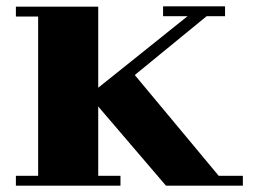

<svg xmlns="http://www.w3.org/2000/svg" viewBox="-20 -523 803 604"><path d="M289 -188V30H359V61H30V30H100V-471H30V-502H289V-247L570 -472H493V-503H688V-472H630L404 -287L668 30H744V61H502Z"/></svg>

Font: Cafe24 ClassicType
Style: Regular
Weight: 400
Designer: Cafe24 thkim, hmlim, mnelim & 4IR
Foundry: Cafe24
Version: Version 1.000